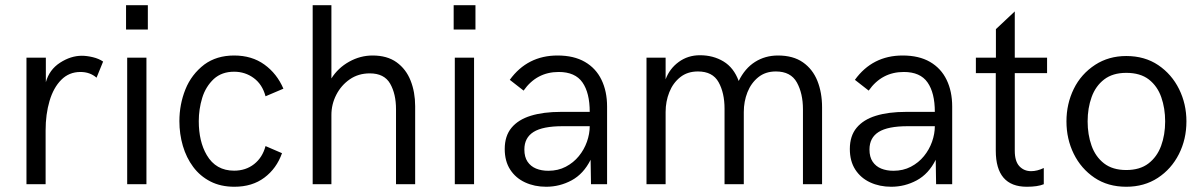

<svg xmlns="http://www.w3.org/2000/svg" viewBox="-20 -710 4635 740"><path d="M155.8 0H82V-487.8H156.7V-393.1Q169.9 -441.4 211.4 -468.3Q252.9 -495.1 295.4 -495.1Q314.9 -495.1 338.1 -489.5Q361.3 -483.9 377.4 -472.7L352.1 -410.6Q326.7 -432.6 290 -432.6Q246.1 -432.6 216.1 -402.3Q186 -372.1 170.9 -320.8Q155.8 -269.5 155.8 -207.5Z M549.8 -596.2H465.8V-689.9H549.8ZM544.4 0H470.2V-487.8H544.4Z M883.3 9.8Q830.6 9.8 790.8 -10.7Q751 -31.2 724.6 -66.7Q698.2 -102.1 684.8 -147.7Q671.4 -193.4 671.4 -243.2Q671.4 -307.6 694.6 -365.5Q717.8 -423.3 767.6 -461.4Q814.9 -496.1 882.3 -496.1Q950.7 -496.1 999 -461.2Q1047.4 -426.3 1072.3 -368.2L1003.4 -338.9Q991.2 -384.8 958 -409.2Q924.8 -433.6 882.3 -433.6Q835 -433.6 804.2 -405.8Q772.5 -376 759.3 -332.5Q746.1 -289.1 746.1 -243.2Q746.1 -164.6 776.9 -112.3Q812 -52.2 882.3 -52.2Q927.2 -52.2 959.5 -77.6Q991.7 -103 1003.4 -147L1066.9 -119.6Q1045.9 -60.5 999 -25.4Q952.1 9.8 883.3 9.8Z M1580.1 0H1506.3V-289.1Q1506.3 -348.1 1483.6 -387.7Q1460.9 -427.2 1405.3 -427.2Q1361.3 -427.2 1328.1 -404.3Q1294.9 -381.3 1276.1 -344.7Q1257.3 -308.1 1257.3 -267.1V0H1185.1V-689.9H1257.3V-407.7Q1282.7 -448.2 1325.7 -472.2Q1368.7 -496.1 1416 -496.1Q1472.2 -496.1 1508.5 -470Q1544.9 -443.8 1562.5 -399.4Q1580.1 -355 1580.1 -300.8Z M1812.5 -596.2H1728.5V-689.9H1812.5ZM1807.1 0H1732.9V-487.8H1807.1Z M2085 9.8Q2040 9.8 2003.7 -7.1Q1967.3 -23.9 1946.3 -56.4Q1925.3 -88.9 1925.3 -135.7Q1925.3 -186 1951.4 -217.5Q1977.5 -249 2025.9 -263.9Q2074.2 -278.8 2141.6 -278.8H2252.9Q2252.9 -352.1 2224.9 -392.3Q2196.8 -432.6 2133.3 -432.6Q2048.3 -432.6 1998 -360.8L1944.8 -402.3Q2012.7 -496.1 2128.9 -496.1Q2191.9 -496.1 2234.4 -471.4Q2276.9 -446.8 2298.3 -402.3Q2319.8 -357.9 2319.8 -299.3V0H2257.8L2256.3 -94.2Q2229 -39.6 2183.1 -14.9Q2137.2 9.8 2085 9.8ZM2093.3 -51.8Q2130.9 -51.8 2160.6 -67.4Q2190.4 -83 2210.9 -108.2Q2231.4 -133.3 2242.2 -163.8Q2252.9 -194.3 2252.9 -223.6H2148.4Q2071.8 -223.6 2036.4 -201.4Q2001 -179.2 2001 -133.8Q2001 -105 2013.2 -86.9Q2025.4 -68.8 2046.1 -60.3Q2066.9 -51.8 2093.3 -51.8Z M3148.4 0H3074.7V-289.1Q3074.7 -349.6 3051.3 -392.1Q3027.8 -434.6 2970.2 -434.6Q2930.2 -434.6 2902.6 -412.4Q2875 -390.1 2860.8 -354.5Q2846.7 -318.8 2846.7 -278.3V0H2772.5V-291Q2772.5 -352.1 2749.5 -393.3Q2726.6 -434.6 2669.9 -434.6Q2629.4 -434.6 2601.6 -412.4Q2573.7 -390.1 2559.6 -354.5Q2545.4 -318.8 2545.4 -278.3V0H2471.7V-487.8H2545.4V-404.3Q2560.5 -445.3 2595.9 -471.2Q2631.3 -497.1 2677.7 -497.1Q2729 -497.1 2768.6 -473.1Q2808.1 -449.2 2827.1 -397.9Q2851.1 -446.8 2890.1 -471.4Q2929.2 -496.1 2978.5 -496.1Q3037.1 -496.1 3074.7 -469.7Q3112.3 -443.4 3130.4 -398.2Q3148.4 -353 3148.4 -296.4Z M3415 9.8Q3370.1 9.8 3333.7 -7.1Q3297.4 -23.9 3276.4 -56.4Q3255.4 -88.9 3255.4 -135.7Q3255.4 -186 3281.5 -217.5Q3307.6 -249 3356 -263.9Q3404.3 -278.8 3471.7 -278.8H3583Q3583 -352.1 3554.9 -392.3Q3526.9 -432.6 3463.4 -432.6Q3378.4 -432.6 3328.1 -360.8L3274.9 -402.3Q3342.8 -496.1 3459 -496.1Q3522 -496.1 3564.5 -471.4Q3606.9 -446.8 3628.4 -402.3Q3649.9 -357.9 3649.9 -299.3V0H3587.9L3586.4 -94.2Q3559.1 -39.6 3513.2 -14.9Q3467.3 9.8 3415 9.8ZM3423.3 -51.8Q3460.9 -51.8 3490.7 -67.4Q3520.5 -83 3541 -108.2Q3561.5 -133.3 3572.3 -163.8Q3583 -194.3 3583 -223.6H3478.5Q3401.9 -223.6 3366.5 -201.4Q3331.1 -179.2 3331.1 -133.8Q3331.1 -105 3343.3 -86.9Q3355.5 -68.8 3376.2 -60.3Q3397 -51.8 3423.3 -51.8Z M3937.5 9.8Q3817.9 9.8 3817.9 -129.4V-428.2H3741.2V-487.8H3818.4V-597.7L3891.1 -666V-487.8H4015.6V-428.2H3891.1V-128.9Q3891.1 -88.4 3908.9 -69.3Q3926.8 -50.3 3954.1 -50.3Q3977.5 -50.3 4002.9 -62.5V0Q3979.5 9.8 3937.5 9.8Z M4320.8 9.8Q4250 9.8 4198.2 -25.1Q4146.5 -60.1 4118.4 -117.2Q4090.3 -174.3 4090.3 -242.2Q4090.3 -309.6 4118.4 -367.2Q4146.5 -424.8 4201.2 -460.4Q4253.4 -494.1 4320.8 -494.1Q4392.1 -494.1 4444.1 -459Q4496.1 -423.8 4524.4 -366.5Q4552.7 -309.1 4552.7 -242.2Q4552.7 -173.3 4523.7 -116Q4494.6 -58.6 4442.4 -24.4Q4390.1 9.8 4320.8 9.8ZM4320.8 -54.7Q4373.5 -54.7 4406.5 -80.1Q4439.5 -105.5 4455.1 -147.9Q4470.7 -190.4 4470.7 -242.2Q4470.7 -292.5 4455.8 -335.2Q4440.9 -377.9 4408 -403.6Q4375 -429.2 4320.8 -429.2Q4268.6 -429.2 4235.6 -403.8Q4202.6 -378.4 4187.3 -335.9Q4171.9 -293.5 4171.9 -242.2Q4171.9 -191.4 4187 -148.7Q4202.1 -106 4235.1 -80.3Q4268.1 -54.7 4320.8 -54.7Z"/></svg>

Font: Acari Sans
Style: Regular
Weight: 400
Designer: Alfredo Marco Pradil and Stefan Peev
Foundry: Hanken Design Co.
Version: Version 1.045;February 4, 2021;FontCreator 13.0.0.2655 64-bi